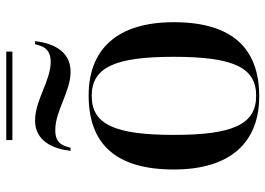

<svg xmlns="http://www.w3.org/2000/svg" viewBox="-140 -716 866 627"><g transform="rotate(-90 293.5 -403.0)"><path d="M149 -796H438V-816H149ZM114 -606H124C131 -631 137 -656 182 -656C245 -656 307 -606 372 -606C441 -606 466 -666 472 -722H462C456 -696 447 -671 404 -671C343 -671 279 -722 213 -722C145 -722 120 -662 114 -606ZM292 10C451 10 534 -81 534 -269C534 -457 443 -547 295 -547C135 -547 53 -457 53 -269C53 -81 144 10 292 10ZM294 0C201 0 166 -74 166 -269C166 -463 201 -537 293 -537C386 -537 421 -463 421 -269C421 -74 386 0 294 0Z"/></g></svg>

Font: Noto Serif Display Medium
Style: Regular
Weight: 500
Designer: Monotype Design Team
Foundry: Monotype Imaging Inc.
Version: Version 2.009